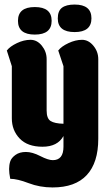

<svg xmlns="http://www.w3.org/2000/svg" viewBox="-20 -709 484 844"><path d="M25 77Q20 52 20 34Q20 16 25 0.5Q30 -15 48 -28Q66 -41 94 -41Q122 -41 157 -23Q192 -5 212 -5Q259 -5 259 -64V-111Q233 -64 167 -64Q101 -64 66.5 -100Q32 -136 32 -189V-418L10 -487Q24 -505 54.5 -519.5Q85 -534 114 -534Q143 -534 164 -508Q185 -482 185 -449V-223Q185 -188 202.5 -177Q220 -166 259 -165V-418L236 -487Q250 -505 281 -519.5Q312 -534 340.5 -534Q369 -534 390.5 -508Q412 -482 412 -449V-99Q412 6 361.5 60.5Q311 115 211 115Q155 115 105.5 96Q56 77 25 77ZM133 -678Q207 -678 207 -617.5Q207 -557 133 -557Q59 -557 59 -617.5Q59 -678 133 -678ZM308 -689Q382 -689 382 -628.5Q382 -568 308 -568Q234 -568 234 -628Q234 -661 252.5 -675Q271 -689 308 -689Z"/></svg>

Font: Chela One
Style: Regular
Weight: 400
Designer: Miguel Hernandez
Foundry: LatinoType
Version: Version 1.001